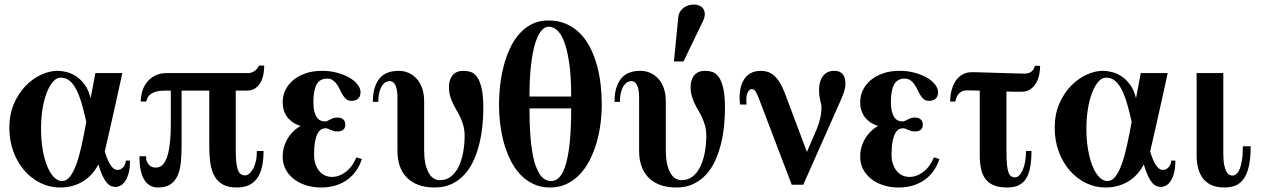

<svg xmlns="http://www.w3.org/2000/svg" viewBox="-20 -811 5547 843"><path d="M550.8 -106H532.2Q532.2 -89.4 521.2 -77.1Q510.3 -64.9 495.1 -64.9Q489.3 -64.9 482.7 -68.4Q476.1 -71.8 469 -81.1Q461.9 -90.3 454.6 -106Q447.3 -121.6 439.9 -146Q444.3 -164.6 451.9 -197.3Q459.5 -230 468 -268.3Q476.6 -306.6 485.4 -345.9Q494.1 -385.3 501.2 -417.5Q508.3 -449.7 512.7 -470Q517.1 -490.2 517.1 -490.2H398.9L377.9 -379.9Q369.1 -415.5 352.3 -438.7Q335.4 -461.9 314.9 -475.6Q294.4 -489.3 272.7 -494.6Q251 -500 231.9 -500Q198.2 -500 161.1 -483.2Q124 -466.3 92.8 -434.3Q61.5 -402.3 41.3 -355.7Q21 -309.1 21 -250Q21 -192.9 39.1 -144.5Q57.1 -96.2 87.6 -61.5Q118.2 -26.9 158.4 -7.3Q198.7 12.2 243.2 12.2Q274.4 12.2 300.3 4.6Q326.2 -2.9 347.2 -16.4Q368.2 -29.8 384.3 -48.3Q400.4 -66.9 412.1 -88.9Q421.4 -57.1 430.9 -37.6Q440.4 -18.1 450 -7.6Q459.5 2.9 469 6.3Q478.5 9.8 487.8 9.8Q497.1 9.8 508.3 4.4Q519.5 -1 528.8 -14.2Q538.1 -27.3 544.4 -49.6Q550.8 -71.8 550.8 -106ZM358.9 -275.9Q349.1 -222.7 338.9 -175.3Q328.6 -127.9 316.2 -92.5Q303.7 -57.1 288.1 -36.6Q272.5 -16.1 252 -16.1Q233.9 -16.1 217.3 -32.7Q200.7 -49.3 188 -79.6Q175.3 -109.9 167.7 -152.3Q160.2 -194.8 160.2 -246.1Q160.2 -294.9 167.2 -335.9Q174.3 -377 186.3 -406.7Q198.2 -436.5 213.6 -453.4Q229 -470.2 246.1 -470.2Q268.1 -470.2 284.4 -457.5Q300.8 -444.8 314 -419.9Q327.1 -395 337.9 -358.9Q348.6 -322.8 358.9 -275.9Z M1140.1 -522.9H1116.2Q1114.7 -517.6 1110.6 -511.7Q1106.4 -505.9 1100.3 -501.2Q1094.2 -496.6 1086.7 -493.4Q1079.1 -490.2 1071.3 -490.2H714.4Q681.6 -490.2 659.4 -478.3Q637.2 -466.3 623.5 -448Q609.9 -429.7 604 -407.7Q598.1 -385.7 598.1 -365.2H622.1Q624 -373 627.9 -381.6Q631.8 -390.1 640.6 -397Q649.4 -403.8 664.3 -408.4Q679.2 -413.1 704.1 -413.1H730V-269Q730 -225.6 727.1 -194.3Q724.1 -163.1 719.2 -141.6Q714.4 -120.1 707.5 -106.9Q700.7 -93.8 693.4 -86.7Q686 -79.6 678.2 -77.4Q670.4 -75.2 663.1 -75.2Q656.2 -75.2 648.9 -77.6Q641.6 -80.1 635.3 -85.9Q628.9 -91.8 625 -101.3Q621.1 -110.8 621.1 -125H592.3Q592.3 -55.2 613.5 -21.5Q634.8 12.2 673.3 12.2Q707.5 12.2 728.3 -1.7Q749 -15.6 759.8 -40Q770.5 -64.5 773.9 -97.2Q777.3 -129.9 777.3 -168V-413.1H898.9V-167Q898.9 -124.5 904.3 -91.1Q909.7 -57.6 923.6 -34.7Q937.5 -11.7 960.7 0.2Q983.9 12.2 1020 12.2Q1051.3 12.2 1073.7 1.5Q1096.2 -9.3 1110.1 -29.8Q1124 -50.3 1130.6 -80.1Q1137.2 -109.9 1137.2 -147.9H1107.9Q1107.9 -121.6 1103 -101.6Q1098.1 -81.5 1090.3 -68.1Q1082.5 -54.7 1073.5 -47.9Q1064.5 -41 1056.2 -41Q1043.9 -41 1036.1 -47.4Q1028.3 -53.7 1023.7 -67.4Q1019 -81.1 1017.1 -102.5Q1015.1 -124 1015.1 -153.8V-413.1H1063Q1086.4 -413.1 1101.3 -423.6Q1116.2 -434.1 1124.8 -450.2Q1133.3 -466.3 1136.7 -485.6Q1140.1 -504.9 1140.1 -522.9Z M1568.8 -112.8 1544.9 -120.1Q1526.9 -77.6 1497.8 -55.9Q1468.8 -34.2 1437 -34.2Q1422.9 -34.2 1408.9 -39.8Q1395 -45.4 1384 -57.4Q1373 -69.3 1366 -87.9Q1358.9 -106.4 1358.9 -131.8Q1358.9 -167 1363.3 -189.7Q1367.7 -212.4 1374.8 -225.3Q1381.8 -238.3 1390.9 -243.2Q1399.9 -248 1409.2 -248Q1415 -248 1420.2 -245.8Q1425.3 -243.7 1431.2 -241Q1437 -238.3 1444.3 -236.1Q1451.7 -233.9 1461.9 -233.9Q1473.1 -233.9 1480 -237.1Q1486.8 -240.2 1490.5 -244.9Q1494.1 -249.5 1495.1 -254.6Q1496.1 -259.8 1496.1 -264.2Q1496.1 -268.1 1494.9 -273.4Q1493.7 -278.8 1490 -283.4Q1486.3 -288.1 1479.5 -291.5Q1472.7 -294.9 1461.9 -294.9Q1451.2 -294.9 1443.4 -292.2Q1435.5 -289.6 1429.4 -286.4Q1423.3 -283.2 1418.2 -280.5Q1413.1 -277.8 1407.2 -277.8Q1397 -277.8 1387.7 -281.7Q1378.4 -285.6 1371.3 -295.7Q1364.3 -305.7 1360.1 -322.3Q1356 -338.9 1356 -363.8Q1356 -414.6 1370.1 -440.2Q1384.3 -465.8 1416 -465.8Q1431.6 -465.8 1441.9 -458.5Q1452.1 -451.2 1459.5 -440.4Q1466.8 -429.7 1472.7 -417Q1478.5 -404.3 1485.1 -393.6Q1491.7 -382.8 1500.5 -375.5Q1509.3 -368.2 1522.9 -368.2Q1541.5 -368.2 1552.2 -377.7Q1563 -387.2 1563 -405.8Q1563 -423.3 1549.8 -440.2Q1536.6 -457 1513.7 -470.2Q1490.7 -483.4 1460 -491.7Q1429.2 -500 1394 -500Q1353 -500 1321 -488.8Q1289.1 -477.5 1266.8 -458.7Q1244.6 -439.9 1232.9 -415.3Q1221.2 -390.6 1221.2 -363.8Q1221.2 -338.4 1228.5 -320.1Q1235.8 -301.8 1247.6 -289.3Q1259.3 -276.9 1273.2 -269.3Q1287.1 -261.7 1300.3 -257.8Q1290.5 -253.4 1277.1 -242.7Q1263.7 -231.9 1251.2 -215.1Q1238.8 -198.2 1230 -175Q1221.2 -151.9 1221.2 -122.1Q1221.2 -92.3 1234.1 -67.6Q1247.1 -43 1269.8 -25.1Q1292.5 -7.3 1323.5 2.4Q1354.5 12.2 1390.1 12.2Q1425.8 12.2 1454.8 2.9Q1483.9 -6.3 1506.1 -22.7Q1528.3 -39.1 1544.2 -62Q1560.1 -85 1568.8 -112.8Z M2102.1 -335.9Q2102.1 -391.1 2094.5 -423.6Q2086.9 -456.1 2074.7 -473.1Q2062.5 -490.2 2046.9 -495.1Q2031.2 -500 2015.1 -500Q1983.4 -500 1967.3 -480.7Q1951.2 -461.4 1951.2 -429.2Q1951.2 -407.7 1956.3 -389.9Q1961.4 -372.1 1969 -356.2Q1976.6 -340.3 1985.6 -325.2Q1994.6 -310.1 2002.2 -293.5Q2009.8 -276.9 2014.9 -257.8Q2020 -238.8 2020 -214.8Q2020 -176.8 2013.4 -141.6Q2006.8 -106.4 1993.7 -79.3Q1980.5 -52.2 1960.2 -36.1Q1939.9 -20 1912.1 -20Q1878.4 -20 1860.4 -55.4Q1842.3 -90.8 1842.3 -150.9V-366.2Q1842.3 -397.5 1834 -422.1Q1825.7 -446.8 1810.5 -464.1Q1795.4 -481.4 1774.9 -490.7Q1754.4 -500 1730 -500Q1707.5 -500 1687 -493.7Q1666.5 -487.3 1651.1 -471.7Q1635.7 -456.1 1626.5 -429.9Q1617.2 -403.8 1617.2 -363.8H1641.1Q1641.1 -391.1 1646.2 -408.9Q1651.4 -426.8 1659.2 -437Q1667 -447.3 1675.5 -451.2Q1684.1 -455.1 1690.9 -455.1Q1696.8 -455.1 1702.6 -452.1Q1708.5 -449.2 1713.6 -441.2Q1718.8 -433.1 1721.9 -418.9Q1725.1 -404.8 1725.1 -381.8V-147Q1725.1 -112.3 1734.9 -83.3Q1744.6 -54.2 1764.6 -33Q1784.7 -11.7 1815.4 0.2Q1846.2 12.2 1888.2 12.2Q1931.2 12.2 1963.6 -3.4Q1996.1 -19 2020 -45.4Q2043.9 -71.8 2059.6 -106.7Q2075.2 -141.6 2084.7 -180.4Q2094.2 -219.2 2098.1 -259.3Q2102.1 -299.3 2102.1 -335.9Z M2622.1 -353Q2622.1 -395.5 2617.2 -439.2Q2612.3 -482.9 2601.1 -523.9Q2589.8 -564.9 2571.8 -600.8Q2553.7 -636.7 2527.6 -663.6Q2501.5 -690.4 2466.6 -705.8Q2431.6 -721.2 2386.7 -721.2Q2345.7 -721.2 2314 -704.6Q2282.2 -688 2258.1 -659.9Q2233.9 -631.8 2217.3 -594.7Q2200.7 -557.6 2190.4 -516.6Q2180.2 -475.6 2175.5 -433.1Q2170.9 -390.6 2170.9 -352.1Q2170.9 -310.5 2176 -267.6Q2181.2 -224.6 2192.4 -184.1Q2203.6 -143.6 2221.2 -107.9Q2238.8 -72.3 2263.7 -45.7Q2288.6 -19 2321.3 -3.4Q2354 12.2 2395 12.2Q2435.1 12.2 2467.3 -2.9Q2499.5 -18.1 2524.9 -44.7Q2550.3 -71.3 2568.6 -106.7Q2586.9 -142.1 2598.9 -182.9Q2610.8 -223.6 2616.5 -267.1Q2622.1 -310.5 2622.1 -353ZM2487.8 -387.2H2304.7Q2304.7 -465.3 2311.3 -523.2Q2317.9 -581.1 2329.3 -618.9Q2340.8 -656.7 2356.2 -675.3Q2371.6 -693.8 2389.2 -693.8Q2407.2 -693.8 2424.8 -679.4Q2442.4 -665 2456.3 -629.9Q2470.2 -594.7 2479 -535.6Q2487.8 -476.6 2487.8 -387.2ZM2487.8 -335Q2487.8 -248.5 2481.7 -187.7Q2475.6 -127 2464.1 -88.9Q2452.6 -50.8 2436.5 -33.4Q2420.4 -16.1 2399.9 -16.1Q2387.2 -16.1 2375.2 -22Q2363.3 -27.8 2352.8 -42Q2342.3 -56.2 2333.3 -79.6Q2324.2 -103 2317.9 -138.4Q2311.5 -173.8 2308.1 -222.4Q2304.7 -271 2304.7 -335Z M3163.1 -335.9Q3163.1 -391.1 3155.5 -423.6Q3147.9 -456.1 3135.7 -473.1Q3123.5 -490.2 3107.9 -495.1Q3092.3 -500 3076.2 -500Q3044.4 -500 3028.3 -480.7Q3012.2 -461.4 3012.2 -429.2Q3012.2 -407.7 3017.3 -389.9Q3022.5 -372.1 3030 -356.2Q3037.6 -340.3 3046.6 -325.2Q3055.7 -310.1 3063.2 -293.5Q3070.8 -276.9 3075.9 -257.8Q3081.1 -238.8 3081.1 -214.8Q3081.1 -176.8 3074.5 -141.6Q3067.9 -106.4 3054.7 -79.3Q3041.5 -52.2 3021.2 -36.1Q3001 -20 2973.1 -20Q2939.5 -20 2921.4 -55.4Q2903.3 -90.8 2903.3 -150.9V-366.2Q2903.3 -397.5 2895 -422.1Q2886.7 -446.8 2871.6 -464.1Q2856.4 -481.4 2835.9 -490.7Q2815.4 -500 2791 -500Q2768.6 -500 2748 -493.7Q2727.5 -487.3 2712.2 -471.7Q2696.8 -456.1 2687.5 -429.9Q2678.2 -403.8 2678.2 -363.8H2702.1Q2702.1 -391.1 2707.3 -408.9Q2712.4 -426.8 2720.2 -437Q2728 -447.3 2736.6 -451.2Q2745.1 -455.1 2752 -455.1Q2757.8 -455.1 2763.7 -452.1Q2769.5 -449.2 2774.7 -441.2Q2779.8 -433.1 2783 -418.9Q2786.1 -404.8 2786.1 -381.8V-147Q2786.1 -112.3 2795.9 -83.3Q2805.7 -54.2 2825.7 -33Q2845.7 -11.7 2876.5 0.2Q2907.2 12.2 2949.2 12.2Q2992.2 12.2 3024.7 -3.4Q3057.1 -19 3081.1 -45.4Q3105 -71.8 3120.6 -106.7Q3136.2 -141.6 3145.8 -180.4Q3155.3 -219.2 3159.2 -259.3Q3163.1 -299.3 3163.1 -335.9ZM3066.9 -719.2Q3074.2 -734.4 3074.5 -747.6Q3074.7 -760.7 3069.1 -770.3Q3063.5 -779.8 3052.5 -785.4Q3041.5 -791 3026.9 -791Q2999 -791 2979.7 -775.4Q2960.4 -759.8 2958 -734.9L2939 -541H2981Z M3691.9 -443.8Q3691.9 -453.1 3690.2 -463.1Q3688.5 -473.1 3683.1 -481.4Q3677.7 -489.7 3668 -494.9Q3658.2 -500 3642.1 -500Q3611.3 -500 3593.8 -477.5Q3576.2 -455.1 3576.2 -416Q3576.2 -398.9 3577.9 -388.2Q3579.6 -377.4 3581.5 -369.4Q3583.5 -361.3 3585.2 -354Q3586.9 -346.7 3586.9 -336.9Q3586.9 -327.6 3585.4 -315.7Q3584 -303.7 3581.1 -291.3Q3578.1 -278.8 3574.2 -266.6Q3570.3 -254.4 3565.9 -244.1L3522.9 -144L3424.8 -404.8Q3414.1 -433.1 3401.9 -451.7Q3389.6 -470.2 3376.5 -481Q3363.3 -491.7 3349.4 -495.8Q3335.4 -500 3321.8 -500Q3293.9 -500 3275.6 -489.5Q3257.3 -479 3246.6 -461.9Q3235.8 -444.8 3231.4 -423.3Q3227.1 -401.9 3227.1 -379.9Q3227.1 -375 3227.8 -368.2Q3228.5 -361.3 3229.2 -356.9Q3230 -352.5 3230 -352.1H3257.8Q3257.8 -352.1 3257.3 -358.4Q3256.8 -364.7 3256.8 -371.1Q3256.8 -396.5 3264.6 -408.2Q3272.5 -419.9 3280.8 -419.9Q3290.5 -419.9 3296.9 -410.4Q3303.2 -400.9 3313 -376L3456.1 0H3506.8L3668.9 -365.2Q3678.2 -385.7 3685.1 -405.8Q3691.9 -425.8 3691.9 -443.8Z M4104.5 -112.8 4080.6 -120.1Q4062.5 -77.6 4033.4 -55.9Q4004.4 -34.2 3972.7 -34.2Q3958.5 -34.2 3944.6 -39.8Q3930.7 -45.4 3919.7 -57.4Q3908.7 -69.3 3901.6 -87.9Q3894.5 -106.4 3894.5 -131.8Q3894.5 -167 3898.9 -189.7Q3903.3 -212.4 3910.4 -225.3Q3917.5 -238.3 3926.5 -243.2Q3935.5 -248 3944.8 -248Q3950.7 -248 3955.8 -245.8Q3960.9 -243.7 3966.8 -241Q3972.7 -238.3 3980 -236.1Q3987.3 -233.9 3997.6 -233.9Q4008.8 -233.9 4015.6 -237.1Q4022.5 -240.2 4026.1 -244.9Q4029.8 -249.5 4030.8 -254.6Q4031.7 -259.8 4031.7 -264.2Q4031.7 -268.1 4030.5 -273.4Q4029.3 -278.8 4025.6 -283.4Q4022 -288.1 4015.1 -291.5Q4008.3 -294.9 3997.6 -294.9Q3986.8 -294.9 3979 -292.2Q3971.2 -289.6 3965.1 -286.4Q3959 -283.2 3953.9 -280.5Q3948.7 -277.8 3942.9 -277.8Q3932.6 -277.8 3923.3 -281.7Q3914.1 -285.6 3907 -295.7Q3899.9 -305.7 3895.8 -322.3Q3891.6 -338.9 3891.6 -363.8Q3891.6 -414.6 3905.8 -440.2Q3919.9 -465.8 3951.7 -465.8Q3967.3 -465.8 3977.5 -458.5Q3987.8 -451.2 3995.1 -440.4Q4002.4 -429.7 4008.3 -417Q4014.2 -404.3 4020.8 -393.6Q4027.3 -382.8 4036.1 -375.5Q4044.9 -368.2 4058.6 -368.2Q4077.1 -368.2 4087.9 -377.7Q4098.6 -387.2 4098.6 -405.8Q4098.6 -423.3 4085.4 -440.2Q4072.3 -457 4049.3 -470.2Q4026.4 -483.4 3995.6 -491.7Q3964.8 -500 3929.7 -500Q3888.7 -500 3856.7 -488.8Q3824.7 -477.5 3802.5 -458.7Q3780.3 -439.9 3768.6 -415.3Q3756.8 -390.6 3756.8 -363.8Q3756.8 -338.4 3764.2 -320.1Q3771.5 -301.8 3783.2 -289.3Q3794.9 -276.9 3808.8 -269.3Q3822.8 -261.7 3835.9 -257.8Q3826.2 -253.4 3812.7 -242.7Q3799.3 -231.9 3786.9 -215.1Q3774.4 -198.2 3765.6 -175Q3756.8 -151.9 3756.8 -122.1Q3756.8 -92.3 3769.8 -67.6Q3782.7 -43 3805.4 -25.1Q3828.1 -7.3 3859.1 2.4Q3890.1 12.2 3925.8 12.2Q3961.4 12.2 3990.5 2.9Q4019.5 -6.3 4041.7 -22.7Q4064 -39.1 4079.8 -62Q4095.7 -85 4104.5 -112.8Z M4546.9 -522H4523.9Q4522 -516.1 4519.3 -510Q4516.6 -503.9 4511.5 -499Q4506.3 -494.1 4498.3 -491Q4490.2 -487.8 4477.5 -487.8Q4470.2 -487.8 4452.4 -488.3Q4434.6 -488.8 4411.6 -489.5Q4388.7 -490.2 4363 -491Q4337.4 -491.7 4314.5 -492.4Q4291.5 -493.2 4273.4 -493.7Q4255.4 -494.1 4247.6 -494.1Q4224.1 -494.1 4206.3 -484.1Q4188.5 -474.1 4176.5 -456.5Q4164.6 -439 4158.2 -415.5Q4151.9 -392.1 4151.9 -365.2H4174.8Q4175.8 -373 4179 -381.6Q4182.1 -390.1 4188 -397.5Q4193.8 -404.8 4202.6 -409.4Q4211.4 -414.1 4223.6 -414.1Q4227.5 -414.1 4231.4 -414.1Q4235.8 -414.1 4242.2 -414.1Q4248.5 -414.1 4258.1 -413.8Q4267.6 -413.6 4281.7 -413.1V-130.9Q4281.7 -96.7 4287.4 -70.1Q4293 -43.5 4306.9 -25.1Q4320.8 -6.8 4343.8 2.7Q4366.7 12.2 4401.9 12.2Q4431.6 12.2 4451.9 2.7Q4472.2 -6.8 4484.9 -26.6Q4497.6 -46.4 4503.2 -76.7Q4508.8 -106.9 4508.8 -147.9H4484.9Q4484.9 -121.1 4480.7 -99.6Q4476.6 -78.1 4469.7 -63.2Q4462.9 -48.3 4454.3 -40.3Q4445.8 -32.2 4437.5 -32.2Q4428.2 -32.2 4420.9 -36.1Q4413.6 -40 4408.7 -52Q4403.8 -64 4401.4 -86.4Q4398.9 -108.9 4398.9 -146V-409.2Q4426.3 -408.2 4440.9 -408.2Q4455.6 -408.2 4464.8 -408.2Q4488.8 -408.2 4504.6 -419.4Q4520.5 -430.7 4529.8 -447.5Q4539.1 -464.4 4543 -484.4Q4546.9 -504.4 4546.9 -522Z M5140.6 -106H5122.1Q5122.1 -89.4 5111.1 -77.1Q5100.1 -64.9 5085 -64.9Q5079.1 -64.9 5072.5 -68.4Q5065.9 -71.8 5058.8 -81.1Q5051.8 -90.3 5044.4 -106Q5037.1 -121.6 5029.8 -146Q5034.2 -164.6 5041.7 -197.3Q5049.3 -230 5057.9 -268.3Q5066.4 -306.6 5075.2 -345.9Q5084 -385.3 5091.1 -417.5Q5098.1 -449.7 5102.5 -470Q5106.9 -490.2 5106.9 -490.2H4988.8L4967.8 -379.9Q4959 -415.5 4942.1 -438.7Q4925.3 -461.9 4904.8 -475.6Q4884.3 -489.3 4862.5 -494.6Q4840.8 -500 4821.8 -500Q4788.1 -500 4751 -483.2Q4713.9 -466.3 4682.6 -434.3Q4651.4 -402.3 4631.1 -355.7Q4610.8 -309.1 4610.8 -250Q4610.8 -192.9 4628.9 -144.5Q4647 -96.2 4677.5 -61.5Q4708 -26.9 4748.3 -7.3Q4788.6 12.2 4833 12.2Q4864.3 12.2 4890.1 4.6Q4916 -2.9 4937 -16.4Q4958 -29.8 4974.1 -48.3Q4990.2 -66.9 5002 -88.9Q5011.2 -57.1 5020.8 -37.6Q5030.3 -18.1 5039.8 -7.6Q5049.3 2.9 5058.8 6.3Q5068.4 9.8 5077.6 9.8Q5086.9 9.8 5098.1 4.4Q5109.4 -1 5118.7 -14.2Q5127.9 -27.3 5134.3 -49.6Q5140.6 -71.8 5140.6 -106ZM4948.7 -275.9Q4939 -222.7 4928.7 -175.3Q4918.5 -127.9 4906 -92.5Q4893.6 -57.1 4877.9 -36.6Q4862.3 -16.1 4841.8 -16.1Q4823.7 -16.1 4807.1 -32.7Q4790.5 -49.3 4777.8 -79.6Q4765.1 -109.9 4757.6 -152.3Q4750 -194.8 4750 -246.1Q4750 -294.9 4757.1 -335.9Q4764.2 -377 4776.1 -406.7Q4788.1 -436.5 4803.5 -453.4Q4818.8 -470.2 4835.9 -470.2Q4857.9 -470.2 4874.3 -457.5Q4890.6 -444.8 4903.8 -419.9Q4917 -395 4927.7 -358.9Q4938.5 -322.8 4948.7 -275.9Z M5471.2 -168.9H5437Q5437 -130.4 5432.6 -105.5Q5428.2 -80.6 5421.6 -65.9Q5415 -51.3 5406.7 -45.7Q5398.4 -40 5391.1 -40Q5384.8 -40 5377.7 -43.7Q5370.6 -47.4 5364.7 -57.9Q5358.9 -68.4 5355 -86.9Q5351.1 -105.5 5351.1 -134.8V-490.2H5233.9V-129.9Q5233.9 -60.5 5264.6 -24.2Q5295.4 12.2 5355 12.2Q5381.3 12.2 5402.6 4.4Q5423.8 -3.4 5439.2 -23.9Q5454.6 -44.4 5462.9 -79.6Q5471.2 -114.7 5471.2 -168.9Z"/></svg>

Font: Galatia SIL
Style: Bold
Weight: 700
Designer: Development by SIL's NRSI team
Version: Version 2.1